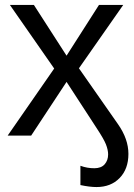

<svg xmlns="http://www.w3.org/2000/svg" viewBox="-20 -548 540 776"><path d="M499 74Q499 135 463.5 171.5Q428 208 370 208Q343 208 305 200V122Q332 132 361 132Q389 132 403 116Q417 100 417 76Q417 58 408 35Q399 13 372 -28L249 -217L106 0H11L199 -271L20 -528H117L249 -323L380 -528H478L299 -272L457 -46Q499 14 499 74Z"/></svg>

Font: Libra Sans
Style: Regular
Weight: 400
Foundry: Context Ltd
Version: Version 1.000; ttfautohint (v1.3)